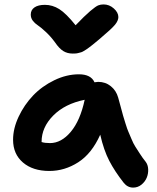

<svg xmlns="http://www.w3.org/2000/svg" viewBox="-20 -811 708 868"><path d="M448.2 -791Q474.1 -791 494.6 -772.7Q515.1 -754.4 515.1 -733.9Q515.1 -717.8 500 -699.2Q484.9 -680.7 429.2 -633.8Q423.8 -629.4 411.4 -619.1Q398.9 -608.9 395.3 -606Q391.6 -603 382.1 -595.9Q372.6 -588.9 369.4 -586.9Q366.2 -585 358.6 -580.3Q351.1 -575.7 346.9 -574.7Q342.8 -573.7 335.9 -571.8Q329.1 -569.8 322.8 -569.3Q316.4 -568.8 309.1 -568.8Q284.2 -568.8 265.9 -580.3Q247.6 -591.8 229 -619.1Q209 -646.5 186.5 -667.2Q164.1 -688 150.6 -696.8Q137.2 -705.6 128.2 -717.5Q119.1 -729.5 119.1 -745.1Q119.1 -766.1 136 -777.6Q152.8 -789.1 183.1 -789.1Q217.3 -789.1 248 -769.8Q278.8 -750.5 321.8 -696.8Q362.8 -739.7 387.9 -761Q413.1 -782.2 423.8 -786.6Q434.6 -791 448.2 -791ZM203.1 -38.1Q128.4 -38.1 83.7 -76.4Q39.1 -114.7 39.1 -179.2Q39.1 -230 64.2 -283.4Q89.4 -336.9 129.6 -379.2Q169.9 -421.4 225.3 -448.2Q280.8 -475.1 336.9 -475.1Q391.1 -475.1 407.2 -439Q418.9 -440.9 423.8 -440.9Q457 -440.9 481.2 -421.1Q505.4 -401.4 514.2 -370.1Q516.1 -363.8 525.4 -329.1Q534.7 -294.4 536.6 -287.8Q538.6 -281.2 547.1 -253.4Q555.7 -225.6 560.1 -216.3Q564.5 -207 573.7 -184.3Q583 -161.6 591.6 -148.4Q600.1 -135.3 612.1 -116.5Q624 -97.7 638.2 -80.1Q648.9 -66.4 649.9 -46.1Q650.9 -25.9 643.3 -7.6Q635.7 10.7 619.4 23.9Q603 37.1 582 37.1Q556.6 37.1 539.1 15.1Q498.5 -36.6 473.9 -84.2Q449.2 -131.8 433.1 -202.1Q395 -116.7 333.7 -77.4Q272.5 -38.1 203.1 -38.1ZM168 -169.9V-168.9Q182.1 -164.1 206.1 -164.1Q257.3 -164.1 300 -215.1Q342.8 -266.1 362.8 -359.9Q273.4 -341.8 220.7 -288.6Q168 -235.4 168 -169.9Z"/></svg>

Font: Shantell Sans Irregular
Style: Regular
Weight: 600
Designer: Stephen Nixon, Anya Danilova, Shantell Martin
Foundry: Arrow Type
Version: Version 1.006;[9816181b4]